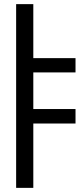

<svg xmlns="http://www.w3.org/2000/svg" viewBox="-20 -709 406 928"><path d="M116 -428H345V-359H116ZM116 -182H345V-112H116ZM58 -689H141V199H58Z"/></svg>

Font: lkorean25
Style: Book
Weight: 400
Designer: Jelle Bosma - Monotype Design Team
Foundry: Monotype Imaging Inc.
Version: Version 2.003